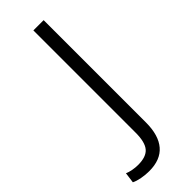

<svg xmlns="http://www.w3.org/2000/svg" viewBox="-330 -561 767 767"><g transform="rotate(-45 54.0 -177.5)"><path d="M-8 185Q-29 185 -50.5 181Q-72 177 -86 170L-80 125Q-69 130 -53 133Q-37 136 -22 136Q24 136 43 113.5Q62 91 62 38V-540H120V38Q120 110 88 147.5Q56 185 -8 185Z"/></g></svg>

Font: Pathway Extreme Condensed Thin
Style: Regular
Weight: 250
Width: 3
Version: Version 1.001;gftools[0.9.26]